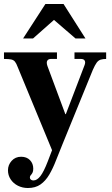

<svg xmlns="http://www.w3.org/2000/svg" viewBox="-26 -733 561 964"><path d="M114 211Q87 211 64 199.5Q41 188 27.5 167.5Q14 147 14 122Q14 95 32.5 74.5Q51 54 80 54Q108 54 124.5 71Q141 88 141 114Q141 127 137 134.5Q133 142 128.5 146.5Q124 151 124 158Q124 165 129 169Q134 173 142 173Q160 173 177 151Q194 129 214 77L399 -407Q404 -421 399 -429Q394 -437 381 -437H348V-470H507V-437Q491 -437 479.5 -433.5Q468 -430 459.5 -418.5Q451 -407 440 -382L289 -12Q271 31 255.5 71.5Q240 112 221.5 143.5Q203 175 177.5 193Q152 211 114 211ZM244 42 63 -396Q56 -415 49 -423.5Q42 -432 30 -434.5Q18 -437 -6 -437V-470H260V-437H229Q217 -437 211.5 -428.5Q206 -420 212 -402L302 -160H328ZM90 -540 202 -713H293L403 -540H353L245 -633L140 -540Z"/></svg>

Font: Frank Ruhl Libre
Style: Bold
Weight: 700
Designer: Yanek Iontef
Foundry: Fontef
Version: Version 6.004